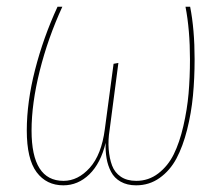

<svg xmlns="http://www.w3.org/2000/svg" viewBox="-20 -538 659 567"><path d="M167 9.3Q117.2 9.3 88.1 -29.5Q59.1 -68.4 59.1 -152.8Q59.1 -236.3 83.5 -331.8Q107.9 -427.2 149.9 -518.1H164.1Q121.6 -425.8 97.4 -329.1Q73.2 -232.4 73.2 -152.3Q73.2 -3.9 167.5 -3.9Q210.4 -3.9 245.1 -42.5Q279.8 -81.1 289.6 -156.7L315.4 -349.6L329.6 -352.1L303.7 -154.3Q298.8 -124.5 301 -97.2Q303.2 -69.8 311 -49.1Q318.8 -28.3 336.9 -16.1Q355 -3.9 382.3 -3.9Q418.9 -3.9 447.5 -25.9Q476.1 -47.9 493.2 -82.5Q510.3 -117.2 521.5 -165.8Q532.7 -214.4 536.9 -262Q541 -309.6 541 -362.8Q541 -449.7 527.8 -518.1H541.5Q554.7 -451.2 554.7 -363.3Q554.7 -306.2 549.8 -255.1Q544.9 -204.1 532.5 -154.8Q520 -105.5 501 -69.8Q481.9 -34.2 451.4 -12.5Q420.9 9.3 381.8 9.3Q355.5 9.3 336.4 -1.5Q317.4 -12.2 307.9 -30.8Q298.3 -49.3 294.7 -70.6Q291 -91.8 292 -116.2Q277.3 -55.7 243.9 -23.2Q210.4 9.3 167 9.3Z"/></svg>

Font: Fira Sans Compressed Hair
Style: Italic
Weight: 100
Width: 3
Italic angle: -8°
Designer: Carrois Corporate & Edenspiekermann AG
Foundry: Carrois Corporate GbR & Edenspiekermann AG
Version: Version 4.203;PS 004.203;hotconv 1.0.88;makeotf.lib2.5.64775